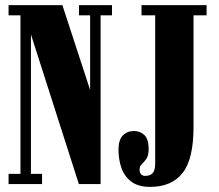

<svg xmlns="http://www.w3.org/2000/svg" viewBox="-20 -720 856 751"><path d="M13.5 0V-40H60V-660H13.5V-700H224L332.5 -368V-660H289V-700H418V-660H373.5V0H288.5L101 -585.5V-40H144.5V0ZM567.5 11Q521 11 494 -9.2Q467 -29.5 455.2 -62.5Q443.5 -95.5 443.5 -134.5Q443.5 -173 460.5 -190.2Q477.5 -207.5 503.5 -207.5Q528.5 -207.5 545 -191.5Q561.5 -175.5 561.5 -137.5Q561.5 -112 552.8 -99.2Q544 -86.5 535 -78.2Q526 -70 526 -58Q526 -44 532.2 -38Q538.5 -32 547 -32Q567 -32 577 -42.8Q587 -53.5 587 -80V-660H533.5V-700H788V-660H737V-223.5Q737 -97.5 694 -43.2Q651 11 567.5 11Z"/></svg>

Font: Imbue 10pt Black
Style: Regular
Weight: 900
Designer: Tyler Finck
Foundry: Etcetera Type Company
Version: Version 1.102; ttfautohint (v1.8.3)